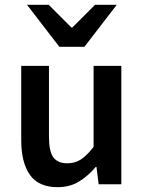

<svg xmlns="http://www.w3.org/2000/svg" viewBox="-20 -764 596 796"><path d="M219 12Q140 12 104 -39Q68 -90 68 -183V-491H183V-198Q183 -137 201 -112Q219 -87 259 -87Q291 -87 315.5 -103Q340 -119 368 -155V-491H483V0H389L380 -72H377Q345 -34 307 -11Q269 12 219 12ZM226 -570 92 -744H182L276 -650H280L374 -744H464L330 -570Z"/></svg>

Font: Source Sans 3 SemiBold
Style: Regular
Weight: 600
Designer: Paul D. Hunt
Foundry: Adobe
Version: Version 3.046;hotconv 1.0.118;makeotfexe 2.5.65603